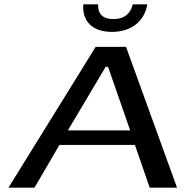

<svg xmlns="http://www.w3.org/2000/svg" viewBox="-20 -865 855 885"><path d="M796 0 561 -649H421L19 0H139L254 -197H602L670 0ZM580 -264H293L467 -557H478ZM659 -845H592C581 -800 551 -777 503 -777C454 -777 431 -800 432 -845H364C358 -771 402 -718 496 -718C589 -718 647 -771 659 -845Z"/></svg>

Font: Gamestation Extended
Style: Italic
Weight: 400
Width: 7
Designer: Jonas Hecksher
Foundry: Jonas Hecksher, Playtypeª, e-types AS
Version: Version 1.003